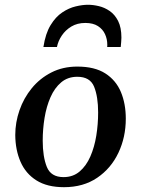

<svg xmlns="http://www.w3.org/2000/svg" viewBox="-20 -776 596 810"><path d="M44.4 -206.5Q44.4 -259.8 62.3 -311Q80.1 -362.3 114 -403.8Q147.9 -445.3 196.5 -470.2Q245.1 -495.1 306.2 -495.1Q379.4 -495.1 424.3 -466.3Q469.2 -437.5 490 -387.9Q510.7 -338.4 510.7 -275.4Q510.7 -197.3 479.5 -131.3Q448.2 -65.4 389.9 -25.9Q331.5 13.7 250 13.7Q179.2 13.7 133.8 -14.9Q88.4 -43.5 66.7 -93.3Q44.9 -143.1 44.4 -206.5ZM248 -28.8Q288.1 -28.8 315.9 -52.5Q343.8 -76.2 361.1 -115.7Q378.4 -155.3 386.2 -203.6Q394 -252 394 -301.3Q394 -368.2 377 -410.2Q359.9 -452.1 306.2 -452.1Q266.1 -452.1 238.3 -428.7Q210.4 -405.3 193.1 -366Q175.8 -326.7 168 -278.8Q160.2 -231 160.2 -182.6Q160.2 -115.2 177.5 -72Q194.8 -28.8 248 -28.8ZM351.1 -755.9Q372.6 -755.9 396.7 -750.2Q420.9 -744.6 442.6 -729.7Q464.4 -714.8 478.3 -687.5Q492.2 -660.2 492.2 -617.2Q492.2 -608.4 491.2 -598.4Q490.2 -588.4 489.3 -577.6H432.1Q432.6 -580.6 432.6 -583Q432.6 -585.4 432.6 -587.9Q432.6 -610.8 423.1 -631.8Q413.6 -652.8 393.1 -666Q372.6 -679.2 339.8 -679.2Q306.2 -679.2 281 -664.1Q255.9 -648.9 240.5 -625.7Q225.1 -602.5 220.2 -577.6H163.1Q171.9 -634.8 193.4 -669.9Q214.8 -705.1 242.7 -723.6Q270.5 -742.2 299.3 -749Q328.1 -755.9 351.1 -755.9Z"/></svg>

Font: Gelasio Medium
Style: Italic
Weight: 500
Italic angle: -8.5°
Designer: Eben Sorkin
Foundry: Eben Sorkin
Version: Version 1.008